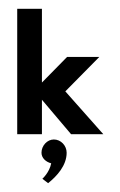

<svg xmlns="http://www.w3.org/2000/svg" viewBox="-20 -304 271 435"><path d="M102 12C87 12 74 26 74 42C74 54 84 63 96 66C92 87 76 101 76 101L89 111C109 95 131 71 131 42C131 26 118 12 102 12ZM205 -175H132L75 -117V-284H19V0H75V-78L141 0H214L128 -97Z"/></svg>

Font: Hussar Tani
Style: Dwa
Weight: 700
Foundry: Cannot Into Space Fonts
Version: Version 0.92